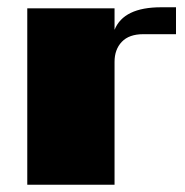

<svg xmlns="http://www.w3.org/2000/svg" viewBox="-20 -508 509 528"><path d="M423 -488H464V-414H374Q335 -414 315 -393Q295 -372 295 -338V0H55V-485H295V-426Q320 -488 423 -488Z"/></svg>

Font: Sarpanch Black
Style: Regular
Weight: 900
Designer: Manushi Parikh (Devanagari and Latin), Jyotish Sonowal (Devanagari)
Foundry: Indian Type Foundry
Version: Version 2.004;PS 1.0;hotconv 1.0.78;makeotf.lib2.5.61930; tt